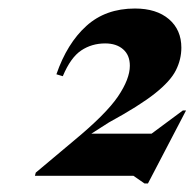

<svg xmlns="http://www.w3.org/2000/svg" viewBox="-20 -744 457 451"><path d="M417 -484.5 327.5 -313H319.5L293.5 -331H62L64 -338.5L154 -414Q229 -476 257 -517.2Q285 -558.5 285 -589.5Q285 -614.5 269.2 -628.2Q253.5 -642 227 -642Q195.5 -642 170.8 -625.5Q146 -609 127.5 -565L112.5 -569.5Q137.5 -642 182.8 -683Q228 -724 297 -724Q347.5 -724 376.8 -699Q406 -674 406 -632Q406 -604.5 393.2 -579Q380.5 -553.5 344 -524.5Q307.5 -495.5 236 -456.5L194.5 -430H336L409.5 -484.5Z"/></svg>

Font: Newsreader 72pt
Style: Bold Italic
Weight: 700
Italic angle: -17°
Designer: Hugues Gentile
Foundry: Production Type
Version: Version 1.003; ttfautohint (v1.8.3)